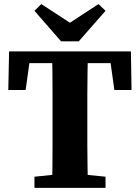

<svg xmlns="http://www.w3.org/2000/svg" viewBox="-20 -905 674 925"><path d="M146 0V-53.7L293.8 -68.7H337.8L488.4 -53.7V0ZM230.1 0Q232.1 -51 232.6 -102Q233.1 -153 233.1 -205.5Q233.1 -258 233.1 -310V-347Q233.1 -399 233.1 -450.6Q233.1 -502.3 232.6 -554.3Q232.1 -606.3 230.1 -657.3H403.7Q402.7 -607.3 401.7 -555.6Q400.7 -504 400.7 -452Q400.7 -400 400.7 -347V-310.7Q400.7 -259 400.7 -207Q400.7 -155 401.7 -103.5Q402.7 -52 403.7 0ZM20 -471.5 23.8 -657.3H610.7L613.7 -471.5H531L504.9 -657.3L576.4 -600.9H57.3L129.5 -657.3L103.5 -471.5ZM179.2 -885.3 360.3 -767.2H273.5L454.5 -885.3L488.4 -853L359.5 -705.9H274.2L146 -853Z"/></svg>

Font: Source Serif 4 Variable
Style: Regular
Weight: 400
Designer: Frank Grießhammer
Foundry: Adobe
Version: Version 4.005;hotconv 1.1.0;makeotfexe 2.6.0